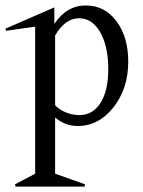

<svg xmlns="http://www.w3.org/2000/svg" viewBox="-83 -442 524 704"><path d="M119.1 -56.2Q133.3 -40.5 157.5 -30.3Q181.6 -20 208 -20Q257.3 -20 285.6 -64.7Q314 -109.4 314 -188Q314 -271.5 284.7 -323.2Q255.4 -375 207 -375Q155.8 -375 119.1 -312ZM-63 -336.9 116.2 -415V-354Q160.6 -421.9 231.9 -421.9Q300.8 -421.9 344 -364.3Q387.2 -306.6 387.2 -215.8Q387.2 -117.7 333.3 -48.8Q279.3 20 201.2 20Q155.8 20 119.1 -11.2V194.8L229 233.9L227.1 242.2H-25.9L-27.8 233.9L45.9 194.8V-344.2L-61 -329.1Z"/></svg>

Font: Halibut Cnd
Style: Regular
Weight: 400
Width: 3
Designer: Matteo Maggi
Foundry: Collletttivo
Version: Version 3.080 | FøM Fix